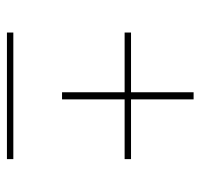

<svg xmlns="http://www.w3.org/2000/svg" viewBox="-32 -532 565 540"><g transform="rotate(90 250.0 -262.5)"><path d="M240 -155V-331H72V-349H240V-525H260V-349H428V-331H260V-155ZM72 0V-18H428V0Z"/></g></svg>

Font: Iosevka SS18 Thin
Style: Regular
Weight: 100
Monospace: yes
Designer: Belleve Invis
Foundry: Belleve Invis
Version: Version 25.1.1; ttfautohint (v1.8.4)